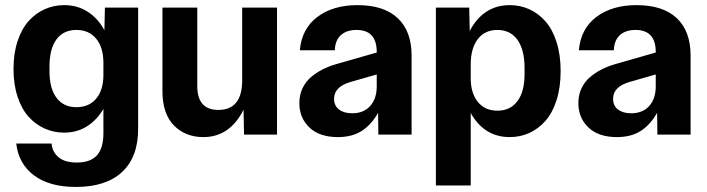

<svg xmlns="http://www.w3.org/2000/svg" viewBox="-20 -530 2785 756"><path d="M278.8 206.1Q174.8 206.1 114 160.6Q53.2 115.2 43.9 35.2H183.1Q186 68.8 210.7 89.4Q235.4 109.9 282.2 109.9Q336.4 109.9 361.8 81.5Q387.2 53.2 387.2 -4.9V-101.1Q361.3 -57.1 322.3 -32.5Q283.2 -7.8 232.9 -7.8Q191.9 -7.8 156.2 -23.7Q120.6 -39.6 93 -69.8Q65.4 -100.1 49.3 -148.7Q33.2 -197.3 33.2 -258.8Q33.2 -319.8 49.3 -368.4Q65.4 -417 93 -447.5Q120.6 -478 156.5 -493.9Q192.4 -509.8 232.9 -509.8Q284.7 -509.8 325.2 -483.9Q365.7 -458 391.1 -411.1L393.1 -500H523.9V-22Q523.9 88.4 460.7 147.2Q397.5 206.1 278.8 206.1ZM174.8 -250Q174.8 -181.6 202.6 -144.8Q230.5 -107.9 280.8 -107.9Q330.6 -107.9 358.9 -141.8Q387.2 -175.8 387.2 -234.9V-282.2Q387.2 -342.8 358.9 -377.4Q330.6 -412.1 280.8 -412.1Q230 -412.1 202.4 -375Q174.8 -337.9 174.8 -267.1Z M780.8 9.8Q710 9.8 664.8 -36.1Q619.6 -82 619.6 -171.9V-500H756.8V-190.9Q756.8 -97.2 839.8 -97.2Q933.6 -97.2 933.6 -213.9V-500H1070.8V0H940.9L939 -98.1Q884.8 9.8 780.8 9.8Z M1310.5 9.8Q1237.8 9.8 1198.2 -28.1Q1158.7 -65.9 1158.7 -124Q1158.7 -155.8 1170.9 -181.9Q1183.1 -208 1204.3 -226.1Q1225.6 -244.1 1249.5 -256.3Q1273.4 -268.6 1301.8 -276.9L1463.4 -323.2V-325.2Q1463.4 -412.1 1383.8 -412.1Q1344.7 -412.1 1322.3 -391.8Q1299.8 -371.6 1298.3 -332H1160.6Q1168 -417 1229.7 -463.4Q1291.5 -509.8 1387.7 -509.8Q1491.7 -509.8 1546.1 -458.5Q1600.6 -407.2 1600.6 -311V0H1469.7L1468.8 -85.9Q1442.4 -39.1 1404.5 -14.6Q1366.7 9.8 1310.5 9.8ZM1295.4 -141.1Q1295.4 -113.8 1314.7 -98.9Q1334 -84 1366.7 -84Q1412.1 -84 1437.7 -112.8Q1463.4 -141.6 1463.4 -189.9V-236.8L1359.4 -207Q1295.4 -188 1295.4 -141.1Z M1696.3 200.2V-500H1827.6L1829.6 -408.2Q1883.3 -509.8 1987.3 -509.8Q2028.3 -509.8 2064 -493.7Q2099.6 -477.5 2127.4 -446.3Q2155.3 -415 2171.4 -364.5Q2187.5 -314 2187.5 -250Q2187.5 -186 2171.4 -135.5Q2155.3 -85 2127.4 -53.7Q2099.6 -22.5 2064 -6.3Q2028.3 9.8 1987.3 9.8Q1886.7 9.8 1833.5 -85V200.2ZM1833.5 -222.2Q1833.5 -163.6 1861.3 -128.9Q1889.2 -94.2 1938.5 -94.2Q1989.3 -94.2 2017.3 -131.6Q2045.4 -168.9 2045.4 -237.8V-262.2Q2045.4 -334 2017.6 -373Q1989.7 -412.1 1938.5 -412.1Q1888.7 -412.1 1861.1 -375.7Q1833.5 -339.4 1833.5 -276.9Z M2409.2 9.8Q2336.4 9.8 2296.9 -28.1Q2257.3 -65.9 2257.3 -124Q2257.3 -155.8 2269.5 -181.9Q2281.7 -208 2303 -226.1Q2324.2 -244.1 2348.1 -256.3Q2372.1 -268.6 2400.4 -276.9L2562 -323.2V-325.2Q2562 -412.1 2482.4 -412.1Q2443.4 -412.1 2420.9 -391.8Q2398.4 -371.6 2397 -332H2259.3Q2266.6 -417 2328.4 -463.4Q2390.1 -509.8 2486.3 -509.8Q2590.3 -509.8 2644.8 -458.5Q2699.2 -407.2 2699.2 -311V0H2568.4L2567.4 -85.9Q2541 -39.1 2503.2 -14.6Q2465.3 9.8 2409.2 9.8ZM2394 -141.1Q2394 -113.8 2413.3 -98.9Q2432.6 -84 2465.3 -84Q2510.7 -84 2536.4 -112.8Q2562 -141.6 2562 -189.9V-236.8L2458 -207Q2394 -188 2394 -141.1Z"/></svg>

Font: TASA Orbiter Deck
Style: Bold
Weight: 700
Designer: Weizhong Zhang
Version: Version 1.000;Glyphs 3.1.2 (3151)